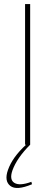

<svg xmlns="http://www.w3.org/2000/svg" viewBox="-20 -710 271 942"><path d="M134 182 137 194Q61 226 30.5 202Q0 178 19 124Q41 61 108 0H103V-690H128V0Q63 65 41 126Q25 172 51 187.5Q77 203 134 182Z"/></svg>

Font: Exo 2.0 Thin
Style: Regular
Weight: 250
Designer: Natanael Gama
Version: Version 1.001;PS 001.001;hotconv 1.0.70;makeotf.lib2.5.58329